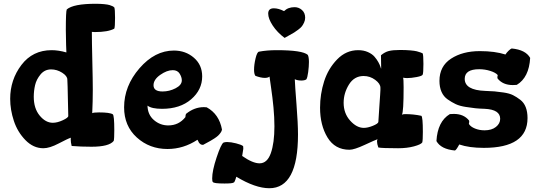

<svg xmlns="http://www.w3.org/2000/svg" viewBox="-20 -778 2861 1018"><path d="M34 -254Q34 -355 93.5 -433.5Q153 -512 254 -512Q290 -512 332 -500Q332 -502 330.5 -539.5Q329 -577 329 -619Q329 -718 334 -728Q369 -758 487 -758Q512 -758 532 -756Q552 -754 561.5 -751Q571 -748 577 -745Q583 -742 584 -740L586 -739Q590 -730 590 -683Q590 -635 586 -626Q553 -608 483 -608Q471 -608 467 -609Q467 -558 469.5 -455Q472 -352 472 -303Q472 -240 469 -178Q476 -182 505 -182Q562 -182 578 -172Q586 -166 586 -87Q586 -43 583 -31Q559 0 465 0Q408 0 360 -4Q355 -23 355 -39Q355 -47 356 -48Q340 -43 291.5 -17.5Q243 8 210 8Q157 8 115 -35Q73 -78 53.5 -137Q34 -196 34 -254ZM159 -265Q159 -203 190.5 -165Q222 -127 260 -127Q284 -127 313 -140.5Q342 -154 342 -163Q341 -205 340 -250Q339 -295 338.5 -319Q338 -343 337 -356Q337 -375 309.5 -392.5Q282 -410 251 -410Q217 -410 195 -383.5Q173 -357 166 -326.5Q159 -296 159 -265Z M638 -209Q638 -322 719.5 -416Q801 -510 902 -510Q964 -510 1008 -472Q1052 -434 1052 -373Q1052 -302 993.5 -251.5Q935 -201 839 -201Q784 -201 762 -218Q763 -170 796 -141.5Q829 -113 872 -113Q928 -113 963 -157Q963 -165 966 -174Q1010 -210 1061 -210Q1071 -210 1076 -209Q1142 -173 1157 -91Q1156 -83 1149.5 -74Q1143 -65 1136 -58.5Q1129 -52 1116 -43.5Q1103 -35 1095.5 -31Q1088 -27 1073.5 -19Q1059 -11 1057 -10Q1051 -10 1047 -11.5Q1043 -13 1039.5 -16.5Q1036 -20 1035 -21.5Q1034 -23 1031 -29.5Q1028 -36 1027 -37Q953 12 868 12Q773 12 705.5 -49Q638 -110 638 -209ZM794 -326Q794 -293 842 -293Q878 -293 911 -310Q944 -327 944 -352Q944 -369 932.5 -387.5Q921 -406 896 -406Q865 -406 829.5 -381Q794 -356 794 -326Z M1105 168Q1105 127 1128.5 56.5Q1152 -14 1165 -22Q1173 -25 1184 -25Q1204 -25 1231.5 -18Q1259 -11 1268 -4Q1270 -4 1270 11Q1270 12 1264 49Q1320 88 1356 88Q1397 88 1416 34Q1435 -20 1435 -108Q1435 -156 1430 -208.5Q1425 -261 1417.5 -311.5Q1410 -362 1409 -372Q1401 -365 1384 -365Q1363 -365 1334 -376Q1327 -386 1327 -408Q1327 -435 1335 -468.5Q1343 -502 1353 -504Q1395 -512 1447 -512Q1584 -512 1612 -487Q1618 -475 1618 -449Q1618 -426 1614 -395.5Q1610 -365 1604 -357Q1595 -351 1578 -351Q1557 -351 1543 -358Q1544 -327 1552 -225Q1560 -123 1560 -65Q1560 220 1408 220Q1334 220 1233 159Q1224 190 1219 190Q1218 190 1218 190Q1213 195 1170 195Q1112 195 1109 187Q1105 186 1105 168ZM1402 -706Q1402 -734 1432 -734Q1457 -734 1486 -719Q1507 -740 1542 -740Q1564 -740 1581 -725Q1598 -710 1598 -684Q1598 -671 1592.5 -659Q1587 -647 1581 -639Q1575 -631 1561 -620.5Q1547 -610 1539.5 -605.5Q1532 -601 1513 -590.5Q1494 -580 1489 -577Q1450 -606 1426 -642.5Q1402 -679 1402 -706Z M1677 -207Q1677 -279 1698.5 -346.5Q1720 -414 1767.5 -463Q1815 -512 1879 -512Q1908 -512 1930.5 -502Q1953 -492 1965.5 -477.5Q1978 -463 1986 -448.5Q1994 -434 1997 -424Q2000 -414 2001 -414Q2001 -468 2000 -485Q2020 -502 2041.5 -507.5Q2063 -513 2101 -513Q2131 -513 2154.5 -511Q2178 -509 2190 -506Q2202 -503 2209.5 -500Q2217 -497 2219 -496L2221 -495Q2225 -486 2225 -439Q2225 -391 2221 -382Q2218 -375 2189 -369.5Q2160 -364 2139 -364Q2129 -364 2117 -366Q2120 -360 2120 -315Q2120 -184 2111 -170Q2118 -173 2128 -173Q2172 -173 2214 -164Q2222 -158 2222 -79Q2222 -35 2219 -23Q2212 -12 2175 -2Q2138 8 2091 8Q2006 8 1986 4Q1979 -15 1979 -28Q1979 -36 1982 -40Q1970 -36 1914 -10Q1858 16 1833 16Q1756 16 1716.5 -49Q1677 -114 1677 -207ZM1802 -233Q1802 -177 1836.5 -138.5Q1871 -100 1909 -100Q1930 -100 1957 -111Q1984 -122 1986 -131Q1989 -177 1991.5 -215.5Q1994 -254 1995.5 -274.5Q1997 -295 1997 -301V-313Q1997 -334 1969.5 -354.5Q1942 -375 1908 -375Q1858 -375 1830 -329.5Q1802 -284 1802 -233Z M2294 -30Q2300 -134 2365 -173Q2372 -174 2386 -174Q2439 -174 2467 -139Q2467 -138 2467.5 -135.5Q2468 -133 2468 -132Q2468 -129 2466 -121Q2475 -106 2498.5 -96.5Q2522 -87 2549 -87Q2587 -87 2609.5 -105Q2632 -123 2632 -148Q2632 -197 2551 -201Q2520 -202 2501 -204Q2482 -206 2449.5 -211Q2417 -216 2396 -226Q2375 -236 2353.5 -251Q2332 -266 2321 -291Q2310 -316 2310 -349Q2310 -427 2371.5 -467Q2433 -507 2524 -507Q2604 -507 2660 -489Q2666 -499 2676.5 -509Q2687 -519 2693 -521Q2767 -514 2791 -471Q2785 -367 2720 -328Q2713 -327 2699 -327Q2646 -327 2618 -362Q2618 -363 2617.5 -365.5Q2617 -368 2617 -369Q2617 -372 2619 -380Q2608 -393 2579.5 -402Q2551 -411 2521 -411Q2444 -411 2444 -360Q2444 -300 2553 -296Q2584 -295 2602 -293.5Q2620 -292 2650.5 -287.5Q2681 -283 2700 -273.5Q2719 -264 2738.5 -249Q2758 -234 2767.5 -209.5Q2777 -185 2777 -152Q2777 6 2545 6Q2467 6 2415 -12Q2399 18 2392 20Q2318 13 2294 -30Z"/></svg>

Font: Gorditas
Style: Regular
Weight: 400
Designer: Gustavo Dipre (gbrenda1987@gmail.com)
Foundry: Gustavo Dipre (gbrenda1987@gmail.com)
Version: Version 1.001